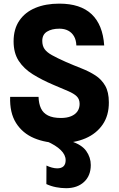

<svg xmlns="http://www.w3.org/2000/svg" viewBox="-20 -758 640 1031"><path d="M304.5 10Q225.5 10 163.2 -16.2Q101 -42.5 66.2 -97.5Q31.5 -152.5 34.5 -238H187Q188 -202 199.8 -176.5Q211.5 -151 237.8 -137.8Q264 -124.5 307.5 -124.5Q339 -124.5 361.5 -133.8Q384 -143 395.8 -160Q407.5 -177 407.5 -200Q407.5 -225.5 392.2 -240.5Q377 -255.5 345.5 -269Q314 -282.5 265.5 -303Q204.5 -329 156.2 -359Q108 -389 80.5 -431.2Q53 -473.5 53 -536Q53 -602 83.8 -647.2Q114.5 -692.5 169.8 -715.5Q225 -738.5 298.5 -738.5Q412 -738.5 472 -681.8Q532 -625 539.5 -514H390Q389 -543 377.5 -563Q366 -583 346 -593.5Q326 -604 299 -604Q258 -604 232.5 -588.2Q207 -572.5 207 -538.5Q207 -512.5 219 -495Q231 -477.5 258.8 -462Q286.5 -446.5 332.5 -426Q376 -407 417.5 -390.8Q459 -374.5 492 -353.2Q525 -332 544.8 -297.8Q564.5 -263.5 564.5 -208.5Q565 -138.5 531.5 -89.5Q498 -40.5 439.2 -15.2Q380.5 10 304.5 10ZM335 252.5Q308 252.5 281 247.2Q254 242 229 230.5L229.5 131Q243 137.5 258.5 141.8Q274 146 287 146Q309.5 146 321 135Q332.5 124 332.5 102Q332.5 73.5 306.2 47.8Q280 22 229.5 0H359.5Q419 18.5 443.2 53Q467.5 87.5 467.5 128Q467.5 185.5 431.2 219Q395 252.5 335 252.5Z"/></svg>

Font: Spline Sans Mono
Style: Bold
Weight: 700
Designer: Eben Sorkin, Mirko Velimirovic
Foundry: Sorkin Type
Version: Version 1.004